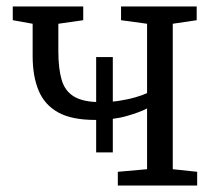

<svg xmlns="http://www.w3.org/2000/svg" viewBox="-20 -574 670 594"><path d="M344.5 0V-42.5L435 -50.5V-238.5Q413.5 -227 371.8 -215Q330 -203 274 -203Q202 -203 160 -226.2Q118 -249.5 99.5 -293.8Q81 -338 81 -401V-500.5L19.5 -511.5V-554H237.5V-511.5L160.5 -500.5V-416Q160.5 -361.5 170.8 -326.8Q181 -292 209.5 -275Q238 -258 292.5 -258Q321.5 -258 349 -262.2Q376.5 -266.5 399 -273Q421.5 -279.5 435 -286V-500.5L354.5 -511.5V-554H588.5V-511.5L514.5 -500.5V-50.5L590 -42.5V0ZM277.5 -102.5V-397.5H329V-102.5Z"/></svg>

Font: Merriweather 20pt Light
Style: Regular
Weight: 300
Version: Version 2.100